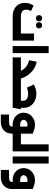

<svg xmlns="http://www.w3.org/2000/svg" viewBox="1730 -2654 1215 4715"><g transform="rotate(90 2337.5 -296.5)"><path d="M385 0Q299 0 235.5 -24.5Q172 -49 131 -91.5Q90 -134 70 -187.5Q50 -241 50 -300Q50 -354 66.5 -409Q83 -464 115 -514L249 -453Q233 -420 225 -389.5Q217 -359 217 -331Q217 -293 234 -263.5Q251 -234 287.5 -218Q324 -202 380 -202H804V-525H977V0ZM601 -572Q568 -572 546.5 -593Q525 -614 525 -647Q525 -681 546.5 -702.5Q568 -724 601 -724Q635 -724 656 -702.5Q677 -681 677 -647Q677 -614 656 -593Q635 -572 601 -572ZM427 -572Q394 -572 372.5 -593Q351 -614 351 -647Q351 -681 372.5 -702.5Q394 -724 427 -724Q461 -724 482.5 -702.5Q504 -681 504 -647Q504 -614 482.5 -593Q461 -572 427 -572Z M1111 0V-884H1285V0Z M1819 0V-202H2011V0ZM2011 0V-202Q2019 -202 2025 -174.5Q2031 -147 2031 -102Q2031 -56 2025 -28Q2019 0 2011 0ZM1762 0Q1761 -106 1726 -188Q1691 -270 1624 -325.5Q1557 -381 1460 -404L1497 -592Q1632 -561 1729.5 -478.5Q1827 -396 1881 -274Q1935 -152 1936 0ZM1389 0V-202H1872V0Z M2454 -134V-269Q2454 -301 2434 -326Q2414 -351 2376 -365.5Q2338 -380 2282 -380Q2243 -380 2202 -371Q2161 -362 2131 -350L2055 -518Q2107 -550 2165 -566Q2223 -582 2283 -582Q2351 -582 2412.5 -561.5Q2474 -541 2523 -501Q2572 -461 2600 -403Q2628 -345 2628 -269V-134ZM2011 0V-202H2663L2626 0ZM2011 0Q2002 0 1996.5 -28Q1991 -56 1991 -102Q1991 -147 1996.5 -174.5Q2002 -202 2011 -202Z M3226 0V-202H3378V0ZM3378 0V-202Q3387 -202 3392.5 -174.5Q3398 -147 3398 -102Q3398 -56 3392.5 -28Q3387 0 3378 0ZM2793 291V89H2964Q3036 89 3062.5 68.5Q3089 48 3089 11V-493H3262V11Q3262 97 3225.5 160Q3189 223 3122 257Q3055 291 2964 291ZM3043 0Q2953 0 2887 -37Q2821 -74 2784.5 -135.5Q2748 -197 2748 -271Q2748 -331 2771 -381Q2794 -431 2834.5 -468.5Q2875 -506 2928.5 -527Q2982 -548 3044 -548Q3104 -548 3161 -530.5Q3218 -513 3262 -493L3192 -314Q3108 -364 3044 -364Q3006 -364 2979 -350Q2952 -336 2937 -314.5Q2922 -293 2922 -270Q2922 -249 2935.5 -229Q2949 -209 2976 -196.5Q3003 -184 3043 -184H3207V0Z M3378 0V-202H3525V-884H3698V0ZM3378 0Q3369 0 3363.5 -28Q3358 -56 3358 -102Q3358 -147 3363.5 -174.5Q3369 -202 3378 -202Z M3822 0V-884H3996V0Z M4153 291V89H4324Q4396 89 4422.5 68.5Q4449 48 4449 11V-493H4622V11Q4622 97 4585.5 160Q4549 223 4482 257Q4415 291 4324 291ZM4403 0Q4313 0 4247 -37Q4181 -74 4144.5 -135.5Q4108 -197 4108 -271Q4108 -331 4131 -381Q4154 -431 4194.5 -468.5Q4235 -506 4288.5 -527Q4342 -548 4404 -548Q4464 -548 4521 -530.5Q4578 -513 4622 -493L4552 -314Q4468 -364 4404 -364Q4366 -364 4339 -350Q4312 -336 4297 -314.5Q4282 -293 4282 -270Q4282 -249 4295.5 -229Q4309 -209 4336 -196.5Q4363 -184 4403 -184H4567V0Z"/></g></svg>

Font: Alexandria ExtraBold
Style: Regular
Weight: 800
Designer: Mohamed Gaber
Foundry: Kief Type Foundry
Version: Version 5.100